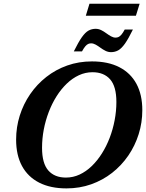

<svg xmlns="http://www.w3.org/2000/svg" viewBox="-20 -1020 801 1053"><path d="M210.6 -209.3Q210.6 -124.2 244.9 -85.1Q279.2 -46.1 341.7 -46.1Q380.7 -46.1 416.3 -62.6Q451.9 -79.1 482.8 -108.8Q513.7 -138.5 538.6 -178Q563.6 -217.5 581.4 -263.9Q599.2 -310.3 608.7 -360.5Q618.3 -410.6 618.3 -460.7Q618.3 -545.8 584 -584.9Q549.7 -623.9 487.2 -623.9Q448.3 -623.9 412.7 -607.4Q377 -590.9 346.1 -561.2Q315.2 -531.5 290.2 -492Q265.3 -452.5 247.5 -406.1Q229.7 -359.7 220.1 -309.6Q210.6 -259.6 210.6 -209.3ZM760.5 -415.8Q760.5 -347.5 740.5 -284.1Q720.6 -220.6 683.5 -166.5Q646.4 -112.5 594.8 -72Q543.2 -31.6 480 -9.2Q416.8 13.2 344.7 13.2Q256.5 13.2 194.7 -18.4Q132.9 -50 100.6 -109.7Q68.4 -169.5 68.4 -254.2Q68.4 -322.5 88.3 -385.9Q108.3 -449.4 145.4 -503.5Q182.5 -557.5 234.1 -598Q285.6 -638.4 348.8 -660.8Q412 -683.2 484.2 -683.2Q572.7 -683.2 634.3 -651.6Q696 -620 728.3 -560.3Q760.5 -500.7 760.5 -415.8ZM708.9 -858Q684.1 -807.2 665.1 -780.4Q646 -753.7 628.2 -743.8Q610.3 -734 588.9 -734Q573.1 -734 558.6 -741.2Q544.1 -748.4 530.9 -758.2Q517.7 -767.9 504.9 -775.1Q492.1 -782.3 479.6 -782.3Q471.4 -782.3 463.8 -779Q456.1 -775.6 448 -766.2Q439.9 -756.8 429.6 -738H384.7Q409.9 -788.8 428.7 -815.6Q447.6 -842.3 465.4 -852.2Q483.3 -862 504.7 -862Q520.5 -862 535 -854.8Q549.5 -847.6 562.7 -837.8Q575.9 -828.1 588.7 -820.9Q601.6 -813.7 614 -813.7Q622.5 -813.7 630 -817Q637.5 -820.4 645.9 -830Q654.2 -839.7 664 -858ZM450.7 -933.7 470.7 -999.6H745.8L725.4 -933.7Z"/></svg>

Font: Newsreader Text
Style: Italic
Weight: 400
Italic angle: -17°
Designer: Hugues Gentile
Foundry: Production Type
Version: Version 1.001